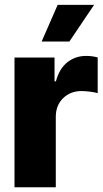

<svg xmlns="http://www.w3.org/2000/svg" viewBox="-20 -788 433 808"><path d="M41 0V-545.9H209.5V-445.8H215.3Q230 -500 263.9 -526.4Q297.9 -552.7 342.3 -552.7Q367.7 -552.7 391.1 -546.4V-396Q378.4 -399.9 358.4 -402.3Q338.4 -404.8 322.8 -404.8Q276.4 -404.8 245.6 -374.8Q214.8 -344.7 214.8 -296.4V0ZM155.3 -613.3 222.7 -767.6H376L272 -613.3Z"/></svg>

Font: Inter Tight ExtraBold
Style: Regular
Weight: 800
Designer: Rasmus Andersson
Foundry: rsms
Version: Version 3.004; ttfautohint (v1.8.4.7-5d5b)